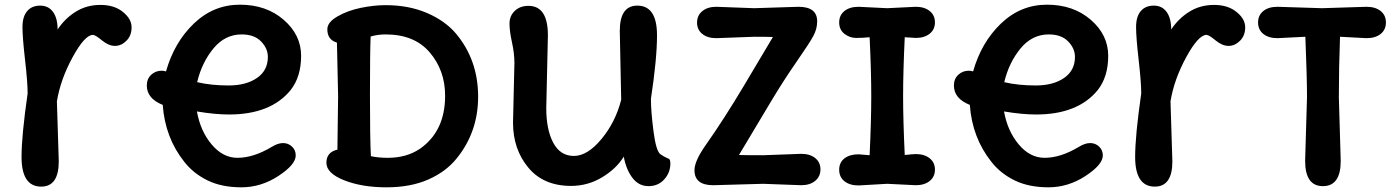

<svg xmlns="http://www.w3.org/2000/svg" viewBox="-20 -785 5966 820"><path d="M223 -352Q223 -352 231 -96Q231 12 156 12Q72 12 72 -115Q72 -205 98 -386Q98 -433 87 -529Q76 -625 76 -669.5Q76 -714 96 -737.5Q116 -761 151.5 -761Q187 -761 206.5 -734Q226 -707 226 -659Q257 -706 303.5 -735Q350 -764 409 -764Q468 -764 505 -734Q542 -704 542 -668.5Q542 -633 520 -611Q498 -589 471 -589Q444 -589 415.5 -612.5Q387 -636 377 -636Q342 -636 290 -540.5Q238 -445 223 -352Z M1124 -542Q1124 -578 1095 -608Q1066 -638 1012 -638Q941 -638 891.5 -578Q842 -518 822 -434Q882 -420 956.5 -420Q1031 -420 1077.5 -452Q1124 -484 1124 -542ZM767 -94Q685 -197 675 -337Q607 -364 607 -420Q607 -448 625.5 -465.5Q644 -483 671 -483Q679 -483 689 -480Q724 -604 808 -684.5Q892 -765 1004.5 -765Q1117 -765 1191.5 -700.5Q1266 -636 1266 -546.5Q1266 -457 1221 -400Q1136 -296 958 -296Q899 -296 821 -309Q836 -225 884 -168Q932 -111 994 -111Q1063 -111 1141 -158Q1167 -174 1189 -174Q1211 -174 1227 -159Q1243 -144 1243 -121Q1243 -82 1169 -33.5Q1095 15 1011 15Q927 15 866.5 -14.5Q806 -44 767 -94Z M1424 -375 1419 -603Q1378 -615 1378 -660Q1378 -690 1421.5 -715Q1465 -740 1521 -751.5Q1577 -763 1627 -763Q1725 -763 1802.5 -730Q1880 -697 1927 -642Q2022 -529 2022 -372Q2022 -221 1930 -108Q1885 -52 1809.5 -18.5Q1734 15 1630 15Q1526 15 1450 -15Q1374 -45 1374 -90Q1374 -135 1421 -146ZM1881 -376Q1881 -484 1815.5 -561Q1750 -638 1627 -638Q1593 -638 1563 -629Q1560 -568 1560 -379Q1560 -190 1564 -118Q1596 -111 1636 -111Q1717 -111 1774 -150Q1881 -225 1881 -376Z M2633 -359 2627 -653Q2627 -761 2702 -761Q2786 -761 2786 -634Q2786 -534 2760 -363Q2760 -309 2771 -224Q2782 -139 2801 -126Q2819 -114 2827 -111Q2835 -108 2838 -106Q2843 -101 2843 -86Q2843 -48 2817 -19Q2791 10 2749.5 10Q2708 10 2681 -25.5Q2654 -61 2644 -116Q2612 -64 2551 -27.5Q2490 9 2419 9Q2301 9 2236 -69.5Q2171 -148 2171 -261L2177 -516Q2177 -557 2166.5 -604.5Q2156 -652 2156 -684.5Q2156 -717 2178.5 -738.5Q2201 -760 2237 -760Q2320 -760 2320 -634L2313 -323Q2313 -231 2343 -175Q2373 -119 2431 -119Q2489 -119 2549 -191.5Q2609 -264 2633 -359Z M3239 -122 3402 -128Q3439 -128 3461.5 -110Q3484 -92 3484 -61.5Q3484 -31 3461.5 -12.5Q3439 6 3402 6L3239 0L3026 6Q2946 6 2946 -58Q2946 -97 2993 -164Q3074 -279 3159 -422L3281 -627Q3258 -628 3201 -628L3039 -622Q3002 -622 2979.5 -640Q2957 -658 2957 -688.5Q2957 -719 2979.5 -737.5Q3002 -756 3039 -756L3201 -750L3390 -756Q3470 -756 3470 -694Q3470 -662 3454 -632Q3438 -602 3382.5 -522Q3327 -442 3276 -357L3136 -123Q3168 -122 3239 -122Z M3647 -756 3769 -750 3891 -756Q3928 -756 3950.5 -738Q3973 -720 3973 -689.5Q3973 -659 3950.5 -641Q3928 -623 3891 -623L3844 -626Q3837 -478 3837 -374.5Q3837 -271 3844 -123Q3880 -127 3891 -127Q3928 -127 3950.5 -109Q3973 -91 3973 -60.5Q3973 -30 3950.5 -12Q3928 6 3891 6L3769 0L3647 7Q3609 7 3586.5 -11Q3564 -29 3564 -60Q3564 -91 3586.5 -108.5Q3609 -126 3647 -126L3694 -122Q3701 -270 3701 -374Q3701 -478 3694 -626Q3664 -623 3636.5 -623Q3609 -623 3586.5 -640.5Q3564 -658 3564 -689Q3564 -720 3586.5 -738Q3609 -756 3647 -756Z M4571 -542Q4571 -578 4542 -608Q4513 -638 4459 -638Q4388 -638 4338.5 -578Q4289 -518 4269 -434Q4329 -420 4403.5 -420Q4478 -420 4524.5 -452Q4571 -484 4571 -542ZM4214 -94Q4132 -197 4122 -337Q4054 -364 4054 -420Q4054 -448 4072.5 -465.5Q4091 -483 4118 -483Q4126 -483 4136 -480Q4171 -604 4255 -684.5Q4339 -765 4451.5 -765Q4564 -765 4638.5 -700.5Q4713 -636 4713 -546.5Q4713 -457 4668 -400Q4583 -296 4405 -296Q4346 -296 4268 -309Q4283 -225 4331 -168Q4379 -111 4441 -111Q4510 -111 4588 -158Q4614 -174 4636 -174Q4658 -174 4674 -159Q4690 -144 4690 -121Q4690 -82 4616 -33.5Q4542 15 4458 15Q4374 15 4313.5 -14.5Q4253 -44 4214 -94Z M4979 -352Q4979 -352 4987 -96Q4987 12 4912 12Q4828 12 4828 -115Q4828 -205 4854 -386Q4854 -433 4843 -529Q4832 -625 4832 -669.5Q4832 -714 4852 -737.5Q4872 -761 4907.5 -761Q4943 -761 4962.5 -734Q4982 -707 4982 -659Q5013 -706 5059.5 -735Q5106 -764 5165 -764Q5224 -764 5261 -734Q5298 -704 5298 -668.5Q5298 -633 5276 -611Q5254 -589 5227 -589Q5200 -589 5171.5 -612.5Q5143 -636 5133 -636Q5098 -636 5046 -540.5Q4994 -445 4979 -352Z M5436 -756 5626 -750 5816 -756Q5854 -756 5876.5 -738Q5899 -720 5899 -689Q5899 -658 5876.5 -640Q5854 -622 5816 -622L5703 -628Q5698 -496 5698 -370L5706 -98Q5706 10 5630 10Q5554 10 5554 -98L5562 -370Q5562 -452 5555 -628L5436 -622Q5398 -622 5375.5 -640Q5353 -658 5353 -689Q5353 -720 5375.5 -738Q5398 -756 5436 -756Z"/></svg>

Font: Delius Unicase
Style: Bold
Weight: 700
Designer: Natalia Raices
Foundry: Natalia Raices
Version: Version 1.001